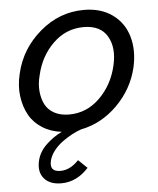

<svg xmlns="http://www.w3.org/2000/svg" viewBox="-52 -541 662 807"><g transform="rotate(-5 279.0 -137.0)"><path d="M332 -496.1Q402.8 -496.1 451.4 -461.4Q500 -426.8 517.3 -367.7Q534.7 -308.6 518.6 -237.3Q497.6 -147.5 430.7 -80.6Q363.8 -13.7 275.9 3.4Q257.3 9.8 237.5 20.3Q217.8 30.8 196.8 45.9Q175.8 61 159.9 81.3Q144 101.6 138.7 123.5Q127.9 169.4 175.3 169.4Q216.3 169.4 252.4 130.9L289.6 166.5Q239.7 221.7 174.3 221.7Q126 221.7 102.1 193.6Q78.1 165.5 88.9 119.1Q97.7 81.1 128.9 51.8Q160.2 22.5 194.8 6.3Q148.9 1 113.5 -21.5Q78.1 -43.9 58.8 -78.6Q39.6 -113.3 33.7 -158Q27.8 -202.6 40 -252.4Q63.5 -355.5 145.8 -425.8Q228 -496.1 332 -496.1ZM435.5 -252.4Q452.6 -326.2 424.1 -375.2Q395.5 -424.3 324.2 -424.3Q250 -424.3 195.3 -371.1Q140.6 -317.9 122.6 -237.3Q113.3 -201.7 116.5 -170.2Q119.6 -138.7 132.1 -115Q144.5 -91.3 170.4 -77.4Q196.3 -63.5 232.4 -63.5Q306.6 -63.5 361.8 -117.7Q417 -171.9 435.5 -252.4Z"/></g></svg>

Font: HK Grotesk Medium Legacy Italic
Style: Regular
Weight: 500
Italic angle: -13°
Designer: Alfredo Marco Pradil
Foundry: Hanken Design Co.
Version: Version 2.022;PS 002.022;hotconv 1.0.88;makeotf.lib2.5.64775